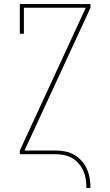

<svg xmlns="http://www.w3.org/2000/svg" viewBox="-20 -755 540 940"><path d="M403 165Q403 144 400 123Q397 102 388.5 82.5Q380 63 366 46.5Q352 30 334 19.5Q316 9 295 4.5Q274 0 253 0H77V-18L400 -717H97V-590H77V-735H423V-717L100 -18H253Q276 -18 299.5 -13.5Q323 -9 343.5 3Q364 15 380 33Q396 51 405.5 72.5Q415 94 419 117.5Q423 141 423 165Z"/></svg>

Font: Iosevka Slab Thin
Style: Regular
Weight: 100
Monospace: yes
Designer: Belleve Invis
Foundry: Belleve Invis
Version: Version 11.1.0; ttfautohint (v1.8.3)